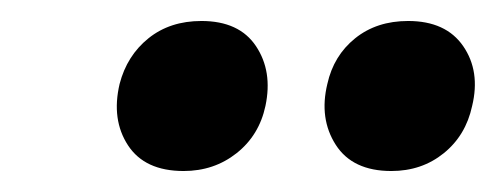

<svg xmlns="http://www.w3.org/2000/svg" viewBox="-20 -661 473 183"><path d="M155 -498Q118 -498 102 -522.5Q86 -547 94 -581Q101 -608 121.5 -624.5Q142 -641 172 -641Q208 -641 224 -617Q240 -593 233 -560Q227 -532 205.5 -515Q184 -498 155 -498ZM353 -498Q316 -498 300 -523Q284 -548 292 -581Q298 -608 318.5 -624.5Q339 -641 369 -641Q405 -641 421.5 -617Q438 -593 430 -560Q424 -532 403 -515Q382 -498 353 -498Z"/></svg>

Font: Ysabeau Infant ExtraBold
Style: Italic
Weight: 800
Italic angle: -12°
Designer: Christian Thalmann (Catharsis Fonts)
Version: Version 2.001;gftools[0.9.30]; featfreeze: ss01,ss02,lnum